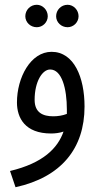

<svg xmlns="http://www.w3.org/2000/svg" viewBox="-20 -554 409 804"><path d="M263 -440C288 -440 309 -461 309 -486C309 -512 288 -534 263 -534C236 -534 215 -512 215 -486C215 -461 236 -440 263 -440ZM134 -440C159 -440 180 -461 180 -486C180 -512 159 -534 134 -534C107 -534 86 -512 86 -486C86 -461 107 -440 134 -440ZM45 230C236 188 334 68 334 -108C334 -230 290 -337 196 -337C108 -337 51 -229 51 -125C51 -60 85 5 194 5C210 5 229 3 246 -3C222 66 161 129 22 162ZM125 -136C125 -212 157 -263 190 -263C239 -263 260 -183 260 -95C260 -89 260 -83 260 -77C242 -70 222 -67 203 -67C160 -67 125 -82 125 -136Z"/></svg>

Font: Noto Sans Arabic ExtCond
Style: Regular
Weight: 400
Width: 2
Designer: Monotype Design Team, Nadine Chahine, Nizar Qandah and Khaled Hosny
Foundry: Monotype Imaging Inc.
Version: Version 2.012